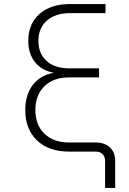

<svg xmlns="http://www.w3.org/2000/svg" viewBox="-20 -750 640 950"><path d="M500 180V46Q500 25 487.5 12.5Q475 0 453 0H321Q221 0 163 -55.5Q105 -111 105 -206Q105 -282 143 -330.5Q181 -379 247 -390Q188 -400 154 -441.5Q120 -483 120 -548Q120 -632 175.5 -681Q231 -730 326 -730H502V-685H326Q254 -685 212 -648Q170 -611 170 -548Q170 -485 210.5 -448.5Q251 -412 321 -412H470V-367H321Q245 -367 200 -323.5Q155 -280 155 -206Q155 -132 200 -88.5Q245 -45 321 -45H453Q498 -45 524 -20.5Q550 4 550 46V180Z"/></svg>

Font: NKDuy Mono Thin
Style: Regular
Weight: 100
Monospace: yes
Designer: NKDuy
Foundry: NKDuy
Version: Version 2.251; ttfautohint (v1.8.4.7-5d5b)